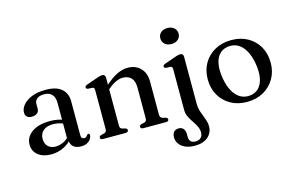

<svg xmlns="http://www.w3.org/2000/svg" viewBox="-110 -969 2266 1476"><g transform="rotate(-15 1023.0 -231.5)"><path d="M348.5 -61.5V-71.5L342 -74.5V-360Q342 -403.5 320.2 -426.5Q298.5 -449.5 259 -449.5Q221 -449.5 202 -433.8Q183 -418 183 -396V-357Q183 -332.5 167 -319.8Q151 -307 123.5 -307Q99 -307 86.2 -319.5Q73.5 -332 73.5 -353.5Q73.5 -384 97.5 -413Q121.5 -442 167.2 -460.8Q213 -479.5 278.5 -479.5Q363.5 -479.5 405 -443Q446.5 -406.5 446.5 -345V-74.5Q446.5 -58 452.8 -50.8Q459 -43.5 470 -43.5Q482 -43.5 487.5 -49Q493 -54.5 497 -60Q499.5 -63.5 502 -65.8Q504.5 -68 508.5 -68Q514 -68 516.5 -64.2Q519 -60.5 519 -54Q519 -39.5 509 -24.5Q499 -9.5 480 1Q461 11.5 433 11.5Q393.5 11.5 371 -7.2Q348.5 -26 348.5 -61.5ZM51 -104Q51 -163 103.8 -201Q156.5 -239 250.5 -239Q284.5 -239 313 -232.8Q341.5 -226.5 363 -216.5L355 -189.5Q334.5 -198 312.8 -203.8Q291 -209.5 265 -209.5Q215.5 -209.5 187.5 -185.8Q159.5 -162 159.5 -121Q159.5 -81 182.5 -59.5Q205.5 -38 241 -38Q274 -38 305 -53Q336 -68 358 -96L368.5 -73Q339 -32.5 292.5 -10.5Q246 11.5 194 11.5Q130.5 11.5 90.8 -19.8Q51 -51 51 -104Z M752.5 -450V-68.5Q752.5 -55 757.5 -48.5Q762.5 -42 772 -39L794.5 -34Q810 -28.5 810 -17Q810 0 787 0H608.5Q597 0 591.8 -4.5Q586.5 -9 586.5 -16.5Q586.5 -22.5 590.5 -26.8Q594.5 -31 603 -33.5L627 -39Q637 -42 642 -48.5Q647 -55 647 -68.5V-379.5Q647 -390.5 643.2 -395.5Q639.5 -400.5 631 -401.5L597 -403Q588.5 -404.5 584.8 -408Q581 -411.5 581 -417Q581 -423.5 585.2 -427.8Q589.5 -432 600.5 -436L684 -465.5Q699.5 -471 709.2 -473.5Q719 -476 727 -476Q739.5 -476 746 -469Q752.5 -462 752.5 -450ZM738 -344 718.5 -363.5 740.5 -382.5Q800 -436.5 845 -458.2Q890 -480 931 -480Q994.5 -480 1033 -440.2Q1071.5 -400.5 1071.5 -332.5V-70.5Q1071.5 -56 1077.2 -48.8Q1083 -41.5 1093.5 -38.5L1114.5 -33.5Q1123 -31 1127.2 -26.8Q1131.5 -22.5 1131.5 -16.5Q1131.5 -9 1126 -4.5Q1120.5 0 1109 0H930Q907 0 907 -17Q907 -28.5 922 -34L945.5 -39Q956.5 -42 961.2 -49.2Q966 -56.5 966 -70.5V-316.5Q966 -366.5 941.2 -391.2Q916.5 -416 876 -416Q850.5 -416 821.5 -403.2Q792.5 -390.5 759.5 -362.5Z M1373.5 -71Q1373.5 -45.5 1380.5 -22Q1387.5 1.5 1396.8 24.2Q1406 47 1413.2 69.5Q1420.5 92 1420.5 115.5Q1420.5 168 1382.2 200.5Q1344 233 1279.5 233Q1233.5 233 1202 218.8Q1170.5 204.5 1154.2 181Q1138 157.5 1138 130Q1138 101 1152.2 86.2Q1166.5 71.5 1190.5 71.5Q1213.5 71.5 1227 87.2Q1240.5 103 1240.5 128.5V151.5Q1240.5 176.5 1253.5 189.5Q1266.5 202.5 1291.5 202.5Q1319 202 1334 187Q1349 172 1349 143.5Q1349 123.5 1340.8 104.8Q1332.5 86 1320.5 67.2Q1308.5 48.5 1296.5 29.8Q1284.5 11 1276.2 -9Q1268 -29 1268 -50V-379.5Q1268 -390.5 1264.2 -395.5Q1260.5 -400.5 1252 -401.5L1218 -403Q1209.5 -404.5 1205.8 -408Q1202 -411.5 1202 -417Q1202 -423.5 1206.2 -427.8Q1210.5 -432 1221.5 -436L1305 -465.5Q1321 -471 1330.8 -473.5Q1340.5 -476 1347.5 -476Q1360.5 -476 1367 -469Q1373.5 -462 1373.5 -450ZM1306 -569Q1273.5 -569 1253.5 -586.8Q1233.5 -604.5 1233.5 -632.5Q1233.5 -661 1253.5 -678.5Q1273.5 -696 1306 -696Q1338.5 -696 1358.8 -678.2Q1379 -660.5 1379 -632.5Q1379 -604.5 1358.8 -586.8Q1338.5 -569 1306 -569Z M1756 -479.5Q1829.5 -479.5 1885.5 -448.2Q1941.5 -417 1973.2 -361.5Q2005 -306 2005 -233.5Q2005 -163 1972.8 -107.5Q1940.5 -52 1884 -20.2Q1827.5 11.5 1752.5 11.5Q1679.5 11.5 1623.5 -20Q1567.5 -51.5 1535.8 -107Q1504 -162.5 1504 -234.5Q1504 -306 1536 -361Q1568 -416 1624.8 -447.8Q1681.5 -479.5 1756 -479.5ZM1791 -31Q1833 -37 1859 -65.2Q1885 -93.5 1893.8 -141.2Q1902.5 -189 1892 -253.5Q1881 -319 1856.2 -362Q1831.5 -405 1796 -424Q1760.5 -443 1717.5 -437Q1676 -431 1649.8 -402.8Q1623.5 -374.5 1615 -326.8Q1606.5 -279 1617 -214.5Q1628 -149.5 1652.8 -106.2Q1677.5 -63 1713 -44Q1748.5 -25 1791 -31Z"/></g></svg>

Font: Fraunces Wonky
Style: Regular
Weight: 400
Version: Version 1.000;[b76b70a41]